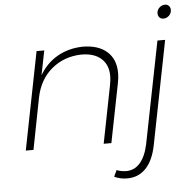

<svg xmlns="http://www.w3.org/2000/svg" viewBox="-59 -766 1010 1019"><g transform="rotate(-5 446.0 -256.5)"><path d="M578 -367Q578 -342 572 -313L510 0H469L530 -309Q535 -336 535 -355Q535 -415 497.5 -448.5Q460 -482 392 -482Q300 -480 233.5 -424.5Q167 -369 148 -272L95 0H54L157 -521H198L172 -391Q209 -454 268 -487.5Q327 -521 401 -523Q485 -523 531.5 -482Q578 -441 578 -367ZM572 155Q618 156 648.5 122Q679 88 693 23L801 -521H842L733 31Q717 111 677.5 152.5Q638 194 578 194Q540 194 509 179L525 145Q542 153 572 155ZM886 -677Q886 -659 873 -646.5Q860 -634 843 -634Q830 -634 822 -642.5Q814 -651 814 -665Q814 -682 827 -694.5Q840 -707 857 -707Q870 -707 878 -698.5Q886 -690 886 -677Z"/></g></svg>

Font: Gontserrat ExtraLight
Style: Italic
Weight: 275
Italic angle: -11.3°
Designer: Julieta Ulanovsky
Foundry: Julieta Ulanovsky
Version: Version 6.001